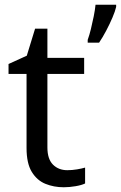

<svg xmlns="http://www.w3.org/2000/svg" viewBox="-20 -780 510 810"><path d="M264 -62Q284 -62 305 -65.5Q326 -69 339 -73V-6Q325 1 299 5.5Q273 10 249 10Q207 10 171.5 -4.5Q136 -19 114 -55Q92 -91 92 -156V-468H16V-510L93 -545L128 -659H180V-536H335V-468H180V-158Q180 -109 203.5 -85.5Q227 -62 264 -62ZM470 -751Q466 -733 454.5 -706Q443 -679 428 -650.5Q413 -622 398 -600H350V-612Q357 -631 363.5 -657.5Q370 -684 375.5 -711.5Q381 -739 383 -760H470Z"/></svg>

Font: Noto Sans Anatolian Hieroglyphs
Style: Regular
Weight: 400
Designer: Monotype Design Team
Foundry: Monotype Imaging Inc.
Version: Version 2.001; ttfautohint (v1.8.4.7-5d5b)